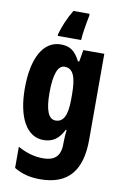

<svg xmlns="http://www.w3.org/2000/svg" viewBox="-107 -826 724 1126"><g transform="rotate(10 255.5 -263.0)"><path d="M332 -753V-766H236C207 -719 185 -666 171 -617V-606H310C312 -644 321 -697 332 -753ZM198 -560C95 -560 34 -452 34 -271C34 -96 94 10 193 10C249 10 284 -15 313 -72H318C315 -49 313 -16 313 6V14C313 89 274 116 210 116C162 116 114 104 59 74V200C104 227 152 240 214 240C385 240 458 141 458 -38V-550H333L321 -480H313C283 -540 250 -560 198 -560ZM242 -435C292 -435 313 -390 313 -282V-254C313 -158 291 -115 244 -115C202 -115 181 -165 181 -269C181 -381 203 -435 242 -435Z"/></g></svg>

Font: Noto Sans Arabic UI XCn XBd
Style: Regular
Weight: 800
Width: 2
Designer: Monotype Design Team, Nadine Chahine and Nizar Qandah
Foundry: Monotype Imaging Inc.
Version: Version 2.010